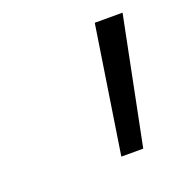

<svg xmlns="http://www.w3.org/2000/svg" viewBox="-65 -757 361 383"><g transform="rotate(-20 116.0 -565.5)"><path d="M132 -431 173.5 -700H232.5L178.5 -431Z"/></g></svg>

Font: Overpass ExtraLight
Style: Italic
Weight: 250
Italic angle: -10°
Designer: Delve Withrington, Dave Bailey, Thomas Jockin
Foundry: Delve Fonts LLC
Version: Version 4.000